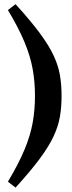

<svg xmlns="http://www.w3.org/2000/svg" viewBox="-20 -734 336 895"><path d="M143 -287Q143 -353 132.2 -412.5Q121.5 -472 94.2 -537.8Q67 -603.5 17 -687L52.5 -714.5Q123 -637 165.8 -579.2Q208.5 -521.5 230.2 -474.5Q252 -427.5 259.5 -382.8Q267 -338 267 -287Q267 -236 259.5 -191.2Q252 -146.5 230.2 -99.5Q208.5 -52.5 165.8 5.2Q123 63 52.5 140.5L17 113Q67 29 94.2 -36.5Q121.5 -102 132.2 -161.5Q143 -221 143 -287Z"/></svg>

Font: Newsreader Text ExtraBold
Style: Regular
Weight: 800
Designer: Hugues Gentile
Foundry: Production Type
Version: Version 1.001